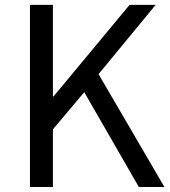

<svg xmlns="http://www.w3.org/2000/svg" viewBox="-20 -753 686 773"><path d="M100.6 0V-733.4H193V-364.6H195.4L501.6 -733.4H606.7L376.8 -454.5L642 0H539.1L319.2 -381.9L193 -232.2V0Z"/></svg>

Font: Noto Sans JP
Style: Regular
Weight: 100
Designer: Ryoko NISHIZUKA 西塚涼子 (kana, bopomofo & ideographs); Paul D. Hunt (Latin, Greek & Cyrillic); Sandoll Communications 산돌커뮤니
Foundry: Adobe
Version: Version 2.004;hotconv 1.0.118;makeotfexe 2.5.65603